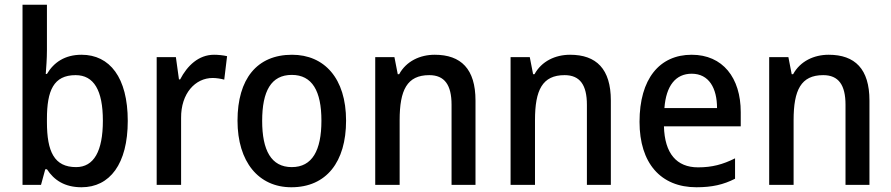

<svg xmlns="http://www.w3.org/2000/svg" viewBox="-20 -780 3761 810"><path d="M178 -568V-760H75V0H153L171 -66H178C208 -20 253 10 324 10C443 10 519 -88 519 -270C519 -453 443 -549 324 -549C254 -549 207 -517 178 -468H173C175 -495 178 -532 178 -568ZM299 -463C376 -463 414 -399 414 -271C414 -142 376 -75 301 -75C209 -75 178 -140 178 -265V-278C178 -398 206 -463 299 -463Z M883 -549C818 -549 770 -503 740 -445H735L722 -539H641V0H744V-282C743 -386 804 -451 877 -451C893 -451 912 -448 926 -444L938 -543C921 -547 900 -549 883 -549Z M1440 -271C1440 -450 1348 -549 1212 -549C1064 -549 982 -447 982 -271C982 -97 1071 10 1209 10C1357 10 1440 -97 1440 -271ZM1086 -270C1086 -396 1124 -464 1211 -464C1297 -464 1336 -396 1336 -271C1336 -145 1297 -75 1211 -75C1124 -75 1086 -146 1086 -270Z M1814 -549C1752 -549 1694 -522 1664 -467H1658L1644 -539H1563V0H1666V-273C1666 -400 1697 -463 1791 -463C1856 -463 1885 -421 1885 -338V0H1986V-356C1986 -489 1925 -549 1814 -549Z M2385 -549C2323 -549 2265 -522 2235 -467H2229L2215 -539H2134V0H2237V-273C2237 -400 2268 -463 2362 -463C2427 -463 2456 -421 2456 -338V0H2557V-356C2557 -489 2496 -549 2385 -549Z M2898 -549C2762 -549 2678 -447 2678 -266C2678 -92 2767 10 2918 10C2984 10 3032 -1 3081 -26V-112C3029 -86 2984 -74 2925 -74C2834 -74 2784 -133 2781 -247H3105V-307C3105 -452 3029 -549 2898 -549ZM2898 -469C2971 -469 3005 -408 3005 -324H2783C2790 -419 2831 -469 2898 -469Z M3476 -549C3414 -549 3356 -522 3326 -467H3320L3306 -539H3225V0H3328V-273C3328 -400 3359 -463 3453 -463C3518 -463 3547 -421 3547 -338V0H3648V-356C3648 -489 3587 -549 3476 -549Z"/></svg>

Font: Noto Sans Arabic SemCond Med
Style: Regular
Weight: 500
Width: 4
Designer: Monotype Design Team, Nadine Chahine, Nizar Qandah and Khaled Hosny
Foundry: Monotype Imaging Inc.
Version: Version 2.012